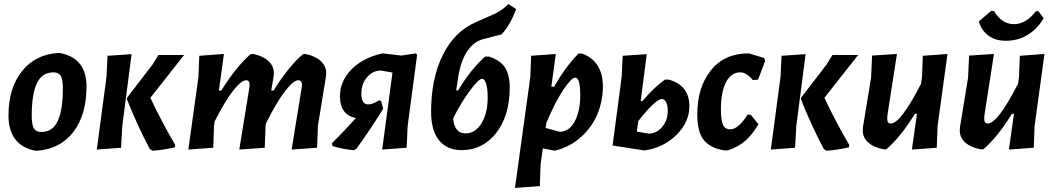

<svg xmlns="http://www.w3.org/2000/svg" viewBox="-20 -736 5218 950"><path d="M269 -474 280 -473Q408 -447 408 -308Q408 -167 342.5 -82.5Q277 2 162 10L151 9Q22 -19 22 -165Q22 -300 88.5 -383.5Q155 -467 269 -474ZM245 -378Q188 -378 162.5 -324Q137 -270 137 -163Q137 -119 147.5 -101Q158 -83 184 -83Q241 -83 266 -138Q291 -193 291 -300Q291 -343 280.5 -360.5Q270 -378 245 -378Z M459 4 507 -356 512 -460 631 -468 585 -112 579 -5ZM891 -464 724 -252Q782 -129 847 -19L845 -7Q788 6 734 10L721 1Q658 -118 608 -245L609 -253L735 -417L764 -464Z M1088 -469 1063 -288H1075Q1150 -408 1220 -468L1232 -469Q1279 -460 1307.5 -434.5Q1336 -409 1335 -372L1334 -359L1322 -288H1334Q1406 -405 1479 -468L1490 -469Q1538 -460 1566.5 -434.5Q1595 -409 1594 -372L1593 -359L1553 -113L1549 -5L1423 4L1473 -304L1474 -315Q1474 -339 1456 -339Q1432 -339 1390 -284.5Q1348 -230 1296 -125L1294 -113L1290 -5L1164 4L1214 -304L1215 -315Q1215 -339 1198 -339Q1174 -339 1133.5 -287.5Q1093 -236 1042 -135L1039 -112L1035 -5L912 4L962 -356L966 -460Z M1732 7Q1682 4 1626 -13L1622 -27Q1684 -88 1741 -152Q1662 -168 1662 -259Q1662 -335 1719.5 -393Q1777 -451 1873 -472L1967 -461L2035 -472L2044 -466L1997 -112L1992 -5L1871 4L1922 -377L1865 -387Q1824 -387 1796 -354Q1768 -321 1768 -273Q1768 -186 1857 -240L1866 -236L1876 -198Q1815 -99 1743 1Z M2267 7Q2192 7 2152.5 -41.5Q2113 -90 2113 -183Q2113 -347 2171 -464Q2229 -581 2336 -627L2429 -668Q2469 -688 2495 -716L2534 -691Q2505 -613 2462 -566L2369 -542Q2265 -511 2243 -326L2237 -289H2247Q2307 -390 2380 -456H2399Q2454 -439 2478 -403Q2502 -367 2502 -302Q2502 -166 2437 -80.5Q2372 5 2267 7ZM2365 -346Q2348 -346 2303.5 -285.5Q2259 -225 2222 -150Q2229 -76 2283 -76Q2332 -76 2362.5 -126Q2393 -176 2393 -255Q2393 -296 2385.5 -321Q2378 -346 2365 -346Z M2730 -469 2708 -307H2722Q2776 -403 2842 -471H2860Q2963 -433 2963 -308Q2963 -240 2938 -176Q2913 -112 2857.5 -60.5Q2802 -9 2727 9H2721L2666 -2L2655 75L2651 185L2528 194L2604 -356L2608 -460ZM2826 -352Q2808 -352 2767.5 -292Q2727 -232 2683 -127L2680 -103L2749 -84Q2796 -84 2823.5 -135Q2851 -186 2851 -265Q2851 -352 2826 -352Z M3011 -16 3056 -356 3061 -460 3180 -468 3150 -236H3159Q3216 -304 3270 -342H3289Q3391 -314 3391 -210Q3391 -132 3327.5 -69Q3264 -6 3172 8H3166ZM3255 -246Q3224 -246 3138 -137L3131 -85L3189 -75Q3229 -75 3256.5 -108Q3284 -141 3284 -188Q3284 -216 3275.5 -231Q3267 -246 3255 -246Z M3685 -472 3761 -449 3766 -435 3731 -342 3705 -340Q3673 -378 3643 -378Q3598 -378 3572.5 -330Q3547 -282 3547 -194Q3547 -140 3557.5 -118Q3568 -96 3593 -96Q3633 -96 3679 -169L3695 -168L3733 -121Q3700 -67 3665.5 -37.5Q3631 -8 3581 8H3564Q3494 -3 3462 -43.5Q3430 -84 3430 -170Q3430 -303 3497 -387.5Q3564 -472 3685 -472Z M3794 4 3842 -356 3847 -460 3966 -468 3920 -112 3914 -5ZM4226 -464 4059 -252Q4117 -129 4182 -19L4180 -7Q4123 6 4069 10L4056 1Q3993 -118 3943 -245L3944 -253L4070 -417L4099 -464Z M4418 -469 4371 -167 4370 -149Q4369 -125 4388 -125Q4436 -125 4537 -321L4542 -356L4546 -460L4668 -469L4619 -112L4615 -5L4492 4L4517 -173H4507Q4434 -55 4365 3H4354Q4306 -5 4277 -30Q4248 -55 4249 -92L4250 -108L4290 -352L4295 -461Z M5118 -681 5144 -646Q5121 -605 5084.5 -577Q5048 -549 5008 -540Q4968 -531 4930 -536Q4892 -541 4863 -566Q4834 -591 4823 -630L4884 -682H4898Q4936 -617 4996 -616.5Q5056 -616 5106 -681ZM4898 -469 4851 -167 4850 -149Q4849 -125 4868 -125Q4916 -125 5017 -321L5022 -356L5026 -460L5148 -469L5099 -112L5095 -5L4972 4L4997 -173H4987Q4914 -55 4845 3H4834Q4786 -5 4757 -30Q4728 -55 4729 -92L4730 -108L4770 -352L4775 -461Z"/></svg>

Font: Alegreya Sans
Style: Bold Italic
Weight: 700
Italic angle: -7°
Designer: Juan Pablo del Peral
Foundry: Huerta Tipografica
Version: Version 2.007